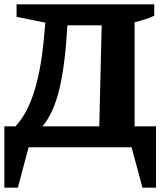

<svg xmlns="http://www.w3.org/2000/svg" viewBox="-25 -675 761 880"><path d="M-5 185V-96H46Q102 -156 134.5 -264.5Q167 -373 179 -531L183 -571L51 -598V-655H682V-603Q664 -594 642 -587Q620 -580 592 -573V-96H690V185H628L578 0H106L57 185ZM284 -559Q274 -382 248 -270.5Q222 -159 170 -96H430L441 -559Z"/></svg>

Font: Piazzolla
Style: Bold
Weight: 700
Designer: Juan Pablo del Peral
Foundry: Huerta Tipografica
Version: Version 1.330